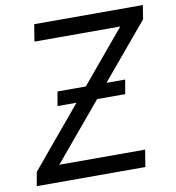

<svg xmlns="http://www.w3.org/2000/svg" viewBox="-81 -800 799 873"><g transform="rotate(-10 318.0 -363.5)"><path d="M18.5 0 29.8 -63.9 262.4 -342.3H174.7L186.1 -407.7H316.8L518.5 -649.1H122.2L134.9 -727.3H636.4L626.4 -663.4L412.3 -407.7H498.6L487.2 -342.3H357.6L136.4 -78.1H532.7L519.9 0Z"/></g></svg>

Font: Inter P
Style: Italic
Weight: 400
Italic angle: -9.40001°
Designer: Rasmus Andersson
Foundry: rsms
Version: Version 3.018;git-588b23468